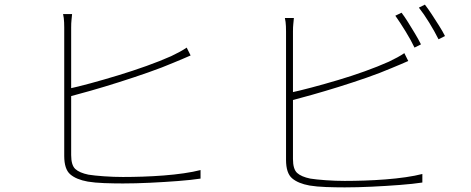

<svg xmlns="http://www.w3.org/2000/svg" viewBox="-20 -812 2040 831"><path d="M292 -751Q291 -738 289.5 -725.5Q288 -713 288 -693Q288 -682 288 -642Q288 -602 288 -545.5Q288 -489 288 -426Q288 -363 288 -304.5Q288 -246 288 -202.5Q288 -159 288 -141Q288 -97 306 -80.5Q324 -64 363 -56Q388 -52 430 -49Q472 -46 512 -46Q552 -46 597.5 -47.5Q643 -49 688.5 -52.5Q734 -56 775.5 -62Q817 -68 848 -76V-39Q809 -33 750.5 -28.5Q692 -24 629 -21Q566 -18 512 -18Q472 -18 431 -19.5Q390 -21 360 -26Q310 -35 284 -57.5Q258 -80 258 -137Q258 -157 258 -201.5Q258 -246 258 -305.5Q258 -365 258 -427.5Q258 -490 258 -546.5Q258 -603 258 -642.5Q258 -682 258 -693Q258 -705 257.5 -715Q257 -725 256 -734Q255 -743 253 -751ZM273 -427Q315 -436 372 -451.5Q429 -467 491.5 -486Q554 -505 614 -526.5Q674 -548 721 -569Q740 -578 757.5 -587.5Q775 -597 788 -606L805 -572Q791 -566 771.5 -557.5Q752 -549 732 -541Q683 -520 621.5 -498.5Q560 -477 495.5 -456.5Q431 -436 373 -419.5Q315 -403 273 -392Z M1718 -757Q1731 -740 1746 -716Q1761 -692 1776 -667Q1791 -642 1802 -620L1774 -606Q1760 -636 1735.5 -676Q1711 -716 1691 -744ZM1819 -792Q1833 -774 1849 -749.5Q1865 -725 1880.5 -700.5Q1896 -676 1906 -656L1878 -642Q1861 -676 1838 -713.5Q1815 -751 1793 -779ZM1252 -734Q1251 -721 1249.5 -708.5Q1248 -696 1248 -676Q1248 -665 1248 -625Q1248 -585 1248 -528.5Q1248 -472 1248 -409Q1248 -346 1248 -287.5Q1248 -229 1248 -185.5Q1248 -142 1248 -124Q1248 -80 1266 -63.5Q1284 -47 1323 -39Q1348 -35 1390 -32Q1432 -29 1472 -29Q1512 -29 1557.5 -30.5Q1603 -32 1648.5 -35.5Q1694 -39 1735.5 -45Q1777 -51 1808 -59V-22Q1769 -16 1710.5 -11.5Q1652 -7 1589 -4Q1526 -1 1472 -1Q1432 -1 1391 -2.5Q1350 -4 1320 -9Q1270 -18 1244 -40.5Q1218 -63 1218 -120Q1218 -140 1218 -184.5Q1218 -229 1218 -288.5Q1218 -348 1218 -410.5Q1218 -473 1218 -529.5Q1218 -586 1218 -625.5Q1218 -665 1218 -676Q1218 -689 1217.5 -698.5Q1217 -708 1216 -717Q1215 -726 1213 -734ZM1233 -410Q1275 -419 1329.5 -433.5Q1384 -448 1443 -465.5Q1502 -483 1559 -503.5Q1616 -524 1663 -545Q1682 -554 1699.5 -563.5Q1717 -573 1730 -582L1747 -548Q1733 -542 1713.5 -533.5Q1694 -525 1674 -517Q1625 -496 1566 -475.5Q1507 -455 1446 -436Q1385 -417 1330 -401.5Q1275 -386 1233 -375Z"/></svg>

Font: Noto Sans SC Thin
Style: Regular
Weight: 100
Designer: Ryoko NISHIZUKA 西塚涼子 (kana, bopomofo & ideographs); Paul D. Hunt (Latin, Greek & Cyrillic); Sandoll Communications 산돌커뮤니
Foundry: Adobe
Version: Version 2.004-H2;hotconv 1.0.118;makeotfexe 2.5.65603